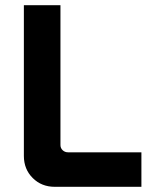

<svg xmlns="http://www.w3.org/2000/svg" viewBox="-20 -720 578 740"><path d="M191 0Q140 0 106 -34Q72 -68 72 -119V-700H213V-161Q213 -149 221.5 -141Q230 -133 242 -133H525V0Z"/></svg>

Font: SUSE Thin
Style: Bold
Weight: 700
Version: Version 1.000